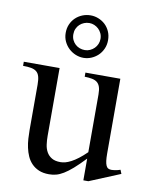

<svg xmlns="http://www.w3.org/2000/svg" viewBox="-81 -757 663 833"><g transform="rotate(10 250.5 -341.0)"><path d="M365.7 14.6H343.8V-81.1Q315.4 -51.3 294.2 -32.7Q272.9 -14.2 255.6 -3.7Q238.3 6.8 223.1 10.7Q208 14.6 191.9 14.6Q166 14.6 147.2 6.6Q128.4 -1.5 115.5 -14.9Q102.5 -28.3 94.7 -45.9Q86.9 -63.5 82.8 -82.8Q78.6 -102.1 77.4 -122.1Q76.2 -142.1 76.2 -159.7V-359.9Q76.2 -381.8 72.3 -395.5Q68.4 -409.2 59.3 -416.5Q50.3 -423.8 35.6 -426.5Q21 -429.2 0 -429.2V-447.3H157.7V-147.9Q157.7 -128.9 160.2 -110.6Q162.6 -92.3 170.7 -77.9Q178.7 -63.5 193.4 -54.7Q208 -45.9 231.9 -45.9Q241.7 -45.9 253.2 -48.8Q264.6 -51.8 278.6 -59.1Q292.5 -66.4 308.6 -78.6Q324.7 -90.8 343.8 -109.4V-363.8Q343.8 -384.3 339.6 -396.7Q335.4 -409.2 326.7 -416.3Q317.9 -423.3 304.2 -426Q290.5 -428.7 271.5 -429.2V-447.3H425.3V-118.7Q425.3 -98.6 427 -85.7Q428.7 -72.8 432.4 -64.9Q436 -57.1 441.9 -54.2Q447.8 -51.3 455.6 -51.3Q462.4 -51.3 473.1 -53Q483.9 -54.7 494.6 -58.6L501.5 -41.5ZM310.5 -602.5Q310.5 -615.7 305.4 -626.7Q300.3 -637.7 292 -645.5Q283.7 -653.3 273.2 -657.7Q262.7 -662.1 251.5 -662.1Q239.3 -662.1 228.3 -657.7Q217.3 -653.3 209 -645.5Q200.7 -637.7 195.8 -626.7Q190.9 -615.7 190.9 -602.5Q190.9 -588.4 196 -577.4Q201.2 -566.4 209.7 -558.6Q218.3 -550.8 229 -546.9Q239.7 -543 251.5 -543Q263.7 -543 274.4 -547.9Q285.2 -552.7 293.2 -560.8Q301.3 -568.8 305.9 -579.6Q310.5 -590.3 310.5 -602.5ZM343.8 -602.5Q343.8 -581.5 335.9 -564.2Q328.1 -546.9 315.2 -534.7Q302.2 -522.5 285.6 -515.6Q269 -508.8 251.5 -508.8Q233.9 -508.8 217 -515.6Q200.2 -522.5 187 -534.7Q173.8 -546.9 165.5 -564.2Q157.2 -581.5 157.2 -602.5Q157.2 -623.5 164.8 -640.6Q172.4 -657.7 185.3 -669.9Q198.2 -682.1 215.3 -689Q232.4 -695.8 251.5 -695.8Q269 -695.8 285.6 -689.2Q302.2 -682.6 315.2 -670.7Q328.1 -658.7 335.9 -641.4Q343.8 -624 343.8 -602.5Z"/></g></svg>

Font: Doulos SIL Eur
Style: Regular
Weight: 400
Designer: Walt Agee, Victor Gaultney, Peter Martin, Debbi Hosken, Becca Hirsbrunner
Foundry: SIL International
Version: Version 5.000